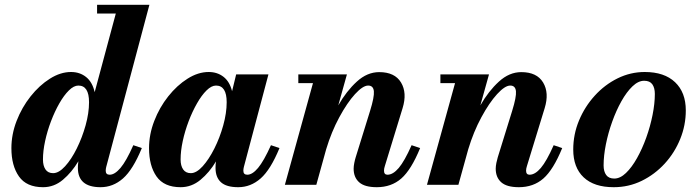

<svg xmlns="http://www.w3.org/2000/svg" viewBox="-20 -770 2909 800"><path d="M571 -153Q534 -63 492.5 -26.5Q451 10 399 10Q304.5 10 304.5 -70.5Q304.5 -74.5 304.8 -82Q305 -89.5 306.5 -97.5V-98Q279 -52 242.2 -21Q205.5 10 159.5 10Q90.5 10 59 -34.8Q27.5 -79.5 27.5 -152.5Q27.5 -210 49.2 -266.2Q71 -322.5 107.5 -368.5Q144 -414.5 188 -442.2Q232 -470 276 -470Q312.5 -470 338.8 -449Q365 -428 374.5 -386L462.5 -713.5H384.5V-750H602.5L422.5 -74Q420.5 -66 420.5 -58.5Q420.5 -42 437 -42Q458 -42 482 -70.2Q506 -98.5 535.5 -165ZM351 -344Q351 -413.5 306.5 -413.5Q287.5 -413.5 267 -393.2Q246.5 -373 227.2 -339.2Q208 -305.5 192.5 -264.8Q177 -224 168 -182.5Q159 -141 159 -105.5Q159 -79.5 169.5 -64Q180 -48.5 201.5 -48.5Q225 -48.5 251.2 -77.2Q277.5 -106 300 -151.5Q322.5 -197 336.8 -248.2Q351 -299.5 351 -344Z M1144.5 -153Q1107.5 -63 1066 -26.5Q1024.5 10 972.5 10Q923.5 10 900.8 -10.5Q878 -31 878 -70.5Q878 -86.5 880 -97.5Q852.5 -51.5 815.5 -20.8Q778.5 10 732.5 10Q663.5 10 632.2 -34.8Q601 -79.5 601 -152.5Q601 -210 622.8 -266.2Q644.5 -322.5 681 -368.5Q717.5 -414.5 761.5 -442.2Q805.5 -470 849.5 -470Q885.5 -470 911.2 -450Q937 -430 947 -390L964 -460H1098.5L996 -74Q994 -66 994 -58.5Q994 -42 1010.5 -42Q1031.5 -42 1055.2 -70.2Q1079 -98.5 1109 -165ZM924.5 -344Q924.5 -413.5 880 -413.5Q861 -413.5 840.5 -393.2Q820 -373 800.8 -339.2Q781.5 -305.5 766 -264.8Q750.5 -224 741.5 -182.5Q732.5 -141 732.5 -105.5Q732.5 -79.5 743.2 -64Q754 -48.5 775 -48.5Q798.5 -48.5 824.5 -77.2Q850.5 -106 873.2 -151.2Q896 -196.5 910.2 -247.8Q924.5 -299 924.5 -344Z M1284 -423.5H1223V-460H1425.5L1389.5 -331Q1423.5 -390.5 1466.8 -430Q1510 -469.5 1560 -469.5Q1625 -469.5 1651 -426.2Q1677 -383 1657.5 -319.5L1583.5 -78Q1580 -67.5 1580 -59Q1580 -42 1594.5 -42Q1617.5 -42 1641.5 -70.2Q1665.5 -98.5 1695 -165L1730.5 -153Q1693.5 -62.5 1652 -26.2Q1610.5 10 1550 10Q1499.5 10 1476.5 -10.5Q1453.5 -31 1453.5 -67Q1453.5 -77.5 1456.2 -91.2Q1459 -105 1462 -114.5L1522 -308Q1540 -366 1537.8 -389.8Q1535.5 -413.5 1514 -413.5Q1492 -413.5 1459.2 -377.8Q1426.5 -342 1393.8 -281.5Q1361 -221 1339 -148L1298 0H1167Z M1876 -423.5H1815V-460H2017.5L1981.5 -331Q2015.5 -390.5 2058.8 -430Q2102 -469.5 2152 -469.5Q2217 -469.5 2243 -426.2Q2269 -383 2249.5 -319.5L2175.5 -78Q2172 -67.5 2172 -59Q2172 -42 2186.5 -42Q2209.5 -42 2233.5 -70.2Q2257.5 -98.5 2287 -165L2322.5 -153Q2285.5 -62.5 2244 -26.2Q2202.5 10 2142 10Q2091.5 10 2068.5 -10.5Q2045.5 -31 2045.5 -67Q2045.5 -77.5 2048.2 -91.2Q2051 -105 2054 -114.5L2114 -308Q2132 -366 2129.8 -389.8Q2127.5 -413.5 2106 -413.5Q2084 -413.5 2051.2 -377.8Q2018.5 -342 1985.8 -281.5Q1953 -221 1931 -148L1890 0H1759Z M2537 10Q2455.5 10 2412 -31Q2368.5 -72 2368.5 -147Q2368.5 -210 2392.5 -267.8Q2416.5 -325.5 2458 -371.2Q2499.5 -417 2553.2 -443.5Q2607 -470 2666.5 -470Q2748 -470 2792.8 -427.5Q2837.5 -385 2837.5 -310Q2837.5 -248 2814.2 -190.8Q2791 -133.5 2749.5 -88.2Q2708 -43 2653.8 -16.5Q2599.5 10 2537 10ZM2539.5 -26Q2564 -26 2588.2 -49.2Q2612.5 -72.5 2634.2 -111.2Q2656 -150 2672.8 -196.8Q2689.5 -243.5 2699 -291Q2708.5 -338.5 2708.5 -378.5Q2708.5 -404 2698 -418.8Q2687.5 -433.5 2664 -433.5Q2639.5 -433.5 2615.2 -410.2Q2591 -387 2569.2 -348.2Q2547.5 -309.5 2530.8 -262.8Q2514 -216 2504.5 -168.5Q2495 -121 2495 -81Q2495 -55.5 2505.8 -40.8Q2516.5 -26 2539.5 -26Z"/></svg>

Font: Bodoni* 06pt
Style: Bold Italic
Weight: 700
Italic angle: -13°
Version: Version 2.3